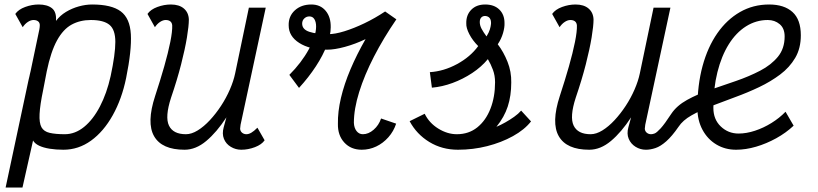

<svg xmlns="http://www.w3.org/2000/svg" viewBox="-20 -652 3640 854"><path d="M390 -632Q476 -632 517 -601.5Q558 -571 562 -499.5Q566 -428 541 -305Q522 -212 481.5 -139.5Q441 -67 385 -26.5Q329 14 262 14Q229 14 201 9.5Q173 5 154 -4Q135 -13 127 -27L80 182H5L105 -287Q106 -292 107.5 -298.5Q109 -305 111 -313Q112 -317 113 -322.5Q114 -328 116 -335L155 -521Q156 -526 156.5 -531Q157 -536 157 -540Q157 -551 149.5 -557Q142 -563 129 -563Q117 -563 104 -554.5Q91 -546 81 -531L48 -590Q62 -610 92 -621Q122 -632 152 -632Q190 -632 211 -615.5Q232 -599 229 -559Q247 -583 273.5 -599Q300 -615 330.5 -623.5Q361 -632 390 -632ZM472 -313Q493 -411 493 -465.5Q493 -520 467 -541.5Q441 -563 384 -563Q336 -563 298.5 -542.5Q261 -522 233.5 -472Q206 -422 188 -335L172 -252Q158 -185 156 -145Q154 -105 164.5 -86Q175 -67 201 -61Q227 -55 268 -55Q314 -55 354 -87.5Q394 -120 424.5 -178.5Q455 -237 472 -313Z M669 -531 636 -590Q650 -610 680 -621Q710 -632 740 -632Q777 -632 798 -614Q819 -596 820 -565Q820 -537 811.5 -485.5Q803 -434 785.5 -365.5Q768 -297 741 -218Q713 -132 731.5 -93.5Q750 -55 807 -55Q832 -55 859.5 -72Q887 -89 913.5 -117.5Q940 -146 963 -181Q986 -216 1002.5 -254Q1019 -292 1026 -326L1087 -618H1162L1050 -97Q1050 -93 1049 -88Q1048 -83 1048 -79Q1049 -68 1057 -61.5Q1065 -55 1076 -55Q1086 -55 1097.5 -61.5Q1109 -68 1125 -84L1157 -28Q1144 -9 1114 2.5Q1084 14 1053 14Q1028 14 1006.5 1Q985 -12 976 -34.5Q967 -57 975 -86L987 -130Q944 -64 897.5 -25Q851 14 801 14Q700 14 665.5 -46Q631 -106 670 -225Q693 -295 710.5 -356.5Q728 -418 737.5 -465.5Q747 -513 746 -539Q745 -551 737.5 -557Q730 -563 717 -563Q705 -563 692 -554.5Q679 -546 669 -531Z M1310 -261 1267 -319Q1321 -373 1353.5 -432.5Q1386 -492 1386 -534Q1386 -554 1378.5 -566.5Q1371 -579 1356 -579Q1343 -579 1333.5 -570Q1324 -561 1324 -547Q1324 -521 1356 -510.5Q1388 -500 1440 -500Q1470 -500 1512 -513Q1554 -526 1601 -548.5Q1648 -571 1693 -601L1743 -566Q1686 -483 1643.5 -400.5Q1601 -318 1577.5 -242.5Q1554 -167 1554 -106Q1555 -83 1566 -69Q1577 -55 1594 -55Q1619 -55 1642 -75Q1665 -95 1675 -125L1742 -102Q1731 -68 1707.5 -41.5Q1684 -15 1653.5 -0.5Q1623 14 1589 14Q1541 14 1511.5 -18Q1482 -50 1483 -101Q1482 -155 1496.5 -216.5Q1511 -278 1539 -344Q1567 -410 1606 -478Q1560 -456 1514 -443.5Q1468 -431 1435 -431Q1358 -431 1311 -461Q1264 -491 1264 -539Q1263 -580 1291.5 -606Q1320 -632 1365 -632Q1405 -632 1428.5 -604Q1452 -576 1451 -530Q1451 -496 1434 -451Q1417 -406 1385 -357Q1353 -308 1310 -261Z M2017 14Q1946 14 1889.5 -20.5Q1833 -55 1802 -113L1869 -146Q1889 -105 1929.5 -80Q1970 -55 2012 -55Q2065 -55 2103 -85.5Q2141 -116 2161.5 -168.5Q2182 -221 2182 -286Q2182 -316 2172.5 -341.5Q2163 -367 2150 -389Q2121 -354 2080 -327Q2039 -300 1993 -283Q1947 -266 1901 -262L1892 -331Q1954 -335 2013 -367Q2072 -399 2107 -447Q2082 -472 2067.5 -500Q2053 -528 2054 -548Q2053 -585 2076 -608.5Q2099 -632 2138 -632Q2178 -632 2201 -609.5Q2224 -587 2224 -550Q2225 -531 2217.5 -505Q2210 -479 2194 -455Q2220 -421 2237.5 -377Q2255 -333 2254 -285Q2254 -226 2238.5 -178.5Q2223 -131 2188 -88Q2207 -96 2227.5 -107.5Q2248 -119 2267 -132.5Q2286 -146 2298 -160L2342 -112Q2313 -75 2261.5 -46.5Q2210 -18 2147 -2Q2084 14 2017 14ZM2144 -490Q2155 -508 2159 -521.5Q2163 -535 2164 -546Q2165 -562 2158.5 -571Q2152 -580 2138 -581Q2127 -581 2120.5 -574Q2114 -567 2114 -554Q2114 -539 2122 -524Q2130 -509 2144 -490Z M2966 -146Q2990 -182 3036 -207.5Q3082 -233 3139 -252.5Q3196 -272 3254 -292Q3312 -312 3361 -337.5Q3410 -363 3440 -399.5Q3470 -436 3470 -490Q3470 -526 3448 -544.5Q3426 -563 3395 -563Q3343 -563 3298.5 -535Q3254 -507 3221.5 -455Q3189 -403 3171 -331Q3153 -259 3153 -172Q3153 -121 3186 -89.5Q3219 -58 3265 -58Q3300 -58 3338 -70.5Q3376 -83 3411.5 -105Q3447 -127 3474 -155L3510 -93Q3476 -61 3432.5 -37Q3389 -13 3343 0.5Q3297 14 3254 14Q3205 14 3166 -9.5Q3127 -33 3104.5 -75Q3082 -117 3082 -171Q3082 -274 3105 -358.5Q3128 -443 3170.5 -504Q3213 -565 3271.5 -598.5Q3330 -632 3401 -632Q3468 -632 3505 -598.5Q3542 -565 3542 -495Q3542 -437 3517 -394.5Q3492 -352 3450 -320.5Q3408 -289 3356.5 -264.5Q3305 -240 3250 -220Q3195 -200 3145 -180.5Q3095 -161 3056 -139Q3017 -117 2998 -88Q2969 -46 2943.5 -23.5Q2918 -1 2895.5 6.5Q2873 14 2853 14Q2828 14 2807 1Q2786 -12 2776.5 -34.5Q2767 -57 2775 -86L2787 -130Q2744 -64 2697.5 -25Q2651 14 2601 14Q2500 14 2465.5 -46Q2431 -106 2470 -225Q2493 -295 2510.5 -356.5Q2528 -418 2537.5 -465.5Q2547 -513 2546 -539Q2545 -551 2537.5 -557Q2530 -563 2517 -563Q2505 -563 2492 -554.5Q2479 -546 2469 -531L2436 -590Q2450 -610 2480 -621Q2510 -632 2540 -632Q2577 -632 2598 -614Q2619 -596 2620 -565Q2620 -537 2611.5 -485.5Q2603 -434 2585.5 -365.5Q2568 -297 2541 -218Q2513 -132 2531.5 -93.5Q2550 -55 2607 -55Q2632 -55 2659.5 -72Q2687 -89 2713.5 -117.5Q2740 -146 2763 -181Q2786 -216 2802.5 -254Q2819 -292 2826 -326L2887 -618H2962L2850 -97Q2850 -93 2849 -88Q2848 -83 2848 -79Q2849 -68 2857 -61.5Q2865 -55 2876 -55Q2883 -55 2892 -58.5Q2901 -62 2918.5 -81Q2936 -100 2966 -146Z"/></svg>

Font: Victor Mono
Style: Italic
Weight: 400
Italic angle: -12°
Monospace: yes
Designer: Rune Bjørnerås
Version: Version 1.561;gftools[0.9.30]